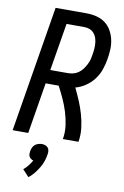

<svg xmlns="http://www.w3.org/2000/svg" viewBox="-105 -794 710 1103"><g transform="rotate(10 250.0 -242.5)"><path d="M6 0 127 -735H308Q338 -735 366 -728Q394 -721 416 -705Q438 -689 452 -665Q466 -641 472.5 -613.5Q479 -586 478 -556.5Q477 -527 472 -498Q467 -467 456.5 -436Q446 -405 426 -378Q406 -351 377.5 -331.5Q349 -312 318 -304Q335 -269 350 -233.5Q365 -198 376 -160Q387 -122 392 -81.5Q397 -41 390 0H299Q306 -41 300.5 -80.5Q295 -120 283.5 -157Q272 -194 256 -229Q240 -264 222 -298H146L97 0ZM260 -378Q276 -378 292.5 -382Q309 -386 323 -396Q337 -406 347 -419.5Q357 -433 365 -448.5Q373 -464 377 -479.5Q381 -495 383 -511Q386 -527 387 -543.5Q388 -560 386.5 -576Q385 -592 380 -606.5Q375 -621 364.5 -632.5Q354 -644 339.5 -649.5Q325 -655 309 -655H205L159 -378ZM142 250 105 210Q120 198 132 182.5Q144 167 153 151Q145 149 138.5 144Q132 139 128.5 132.5Q125 126 125 117.5Q125 109 126 101Q128 90 132.5 80Q137 70 145 63Q153 56 164.5 52.5Q176 49 186 49Q196 49 205.5 52.5Q215 56 221 63Q227 70 228.5 80Q230 90 228 101Q225 122 218 142.5Q211 163 199.5 182Q188 201 174 218.5Q160 236 142 250Z"/></g></svg>

Font: Iosevka Term Curly Medium
Style: Italic
Weight: 500
Italic angle: -9°
Designer: Belleve Invis
Foundry: Belleve Invis
Version: Version 32.3.0